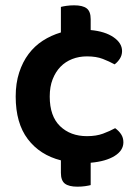

<svg xmlns="http://www.w3.org/2000/svg" viewBox="-20 -599 524 722"><path d="M307 -387Q277 -387 251.5 -377Q226 -367 207.5 -348Q189 -329 178 -301Q167 -273 167 -236Q167 -162 206 -124.5Q245 -87 307 -87Q342 -87 367.5 -96.5Q393 -106 413 -117Q427 -107 435.5 -94Q444 -81 444 -64Q444 -33 411 -12.5Q378 8 321 13V97Q314 99 300.5 101Q287 103 271 103Q239 103 224 91.5Q209 80 209 51V4Q130 -16 84.5 -76Q39 -136 39 -236Q39 -286 52 -326Q65 -366 87.5 -396Q110 -426 141 -446Q172 -466 209 -477V-573Q216 -575 229.5 -577Q243 -579 259 -579Q291 -579 306 -567.5Q321 -556 321 -527V-486Q375 -481 407 -459Q439 -437 439 -407Q439 -391 430.5 -378Q422 -365 411 -357Q391 -368 366.5 -377.5Q342 -387 307 -387Z"/></svg>

Font: Baloo Thambi 2 SemiBold
Style: Regular
Weight: 600
Designer: Aadarsh Rajan and Ek Type
Foundry: Ek Type
Version: Version 1.640;hotconv 1.0.111;makeotfexe 2.5.65597; ttfautoh